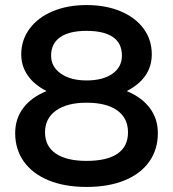

<svg xmlns="http://www.w3.org/2000/svg" viewBox="-20 -729 684 759"><path d="M40 -203Q40 -259 71.5 -301.5Q103 -344 164 -369Q115 -394 89.5 -431Q64 -468 64 -514Q64 -571 97 -615.5Q130 -660 188.5 -684.5Q247 -709 322 -709Q398 -709 456.5 -684.5Q515 -660 547.5 -616Q580 -572 580 -514Q580 -467 555 -430.5Q530 -394 481 -369Q541 -344 572.5 -301.5Q604 -259 604 -203Q604 -138 570 -90Q536 -42 472.5 -16Q409 10 322 10Q236 10 172.5 -16Q109 -42 74.5 -90Q40 -138 40 -203ZM462 -509Q462 -558 426.5 -582.5Q391 -607 322 -607Q254 -607 218 -582Q182 -557 182 -509Q182 -465 220.5 -438Q259 -411 322 -411Q387 -411 424.5 -437.5Q462 -464 462 -509ZM486 -206Q486 -262 443.5 -292.5Q401 -323 322 -323Q245 -323 201.5 -292Q158 -261 158 -206Q158 -151 200.5 -122Q243 -93 322 -93Q403 -93 444.5 -121.5Q486 -150 486 -206Z"/></svg>

Font: K2D SemiBold
Style: Regular
Weight: 600
Designer: Katatrad Aksorn Co.,Ltd.
Foundry: Cadson Demak Co.,Ltd.
Version: Version 1.000; ttfautohint (v1.6)